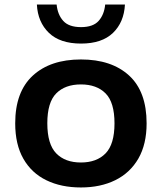

<svg xmlns="http://www.w3.org/2000/svg" viewBox="-20 -816 713 846"><path d="M336.5 10Q249.5 10 184.2 -21.8Q119 -53.5 83 -116.5Q47 -179.5 47 -272.5Q47 -411.5 124.5 -482.8Q202 -554 336.5 -554Q471.5 -554 548.8 -483.2Q626 -412.5 626 -272.5Q626 -180.5 589.8 -117.5Q553.5 -54.5 488.2 -22.2Q423 10 336.5 10ZM336.5 -100Q406 -100 445.2 -140.2Q484.5 -180.5 484.5 -272.5Q484.5 -365 445.2 -404.5Q406 -444 336.5 -444Q267 -444 227.8 -404.5Q188.5 -365 188.5 -273Q188.5 -180.5 227.8 -140.2Q267 -100 336.5 -100ZM337 -624Q244.5 -624 195.5 -671.2Q146.5 -718.5 142.5 -796H229.5Q234 -751 258.8 -723.8Q283.5 -696.5 337 -696.5Q390 -696.5 414.5 -723.8Q439 -751 443.5 -796H530.5Q526.5 -718 477.8 -671Q429 -624 337 -624Z"/></svg>

Font: Encode Sans Exp SmBold
Style: Regular
Weight: 600
Width: 7
Designer: Multiple Designers
Foundry: Impallari Type
Version: Version 3.002; ttfautohint (v1.8.3) -l 8 -r 50 -G 200 -x 14 